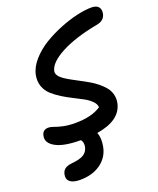

<svg xmlns="http://www.w3.org/2000/svg" viewBox="-168 -820 940 1140"><g transform="rotate(-20 302.0 -249.5)"><path d="M138.2 220.2Q95.7 220.2 75.4 204.3Q55.2 188.5 61 159.2Q64.9 137.7 79.1 126Q93.3 114.3 123 110.8Q177.2 106 201.7 90.3Q226.1 74.7 231.9 43.9Q236.3 16.1 222.2 0Q115.7 0 64.5 -28.3Q13.2 -56.6 22 -99.1Q28.3 -136.2 65.9 -136.2Q80.1 -136.2 98.9 -128.9Q117.7 -121.6 149.7 -114.3Q181.6 -106.9 227.1 -106.9Q330.6 -106.9 390.1 -147Q389.2 -167 370.8 -185.8Q352.5 -204.6 324.5 -220Q296.4 -235.4 263.4 -251.7Q230.5 -268.1 199 -287.6Q167.5 -307.1 142.8 -329.8Q118.2 -352.5 106.9 -384.8Q95.7 -417 103 -455.1Q112.3 -501.5 150.1 -544.4Q188 -587.4 239 -618.4Q290 -649.4 348.1 -672.6Q406.2 -695.8 458.5 -707.5Q510.7 -719.2 548.8 -719.2Q582 -719.2 594.7 -702.6Q607.4 -686 602.1 -661.1Q593.8 -618.7 542 -610.8Q400.9 -584 312.7 -537.4Q224.6 -490.7 213.9 -439.9Q210.9 -425.3 220 -411.4Q229 -397.5 246.8 -385Q264.6 -372.6 288.1 -359.6Q311.5 -346.7 337.6 -333Q363.8 -319.3 389.6 -304.4Q415.5 -289.6 438 -271.2Q460.4 -252.9 476.8 -232.9Q493.2 -212.9 500 -187Q506.8 -161.1 501 -132.8Q480 -31.2 328.1 -6.8Q343.3 28.8 333 82Q320.8 145 268.8 182.6Q216.8 220.2 138.2 220.2Z"/></g></svg>

Font: Shantell Sans Bouncy
Style: Italic
Weight: 500
Italic angle: -11.31°
Designer: Stephen Nixon, Anya Danilova, Shantell Martin
Foundry: Arrow Type
Version: Version 1.006;[9816181b4]